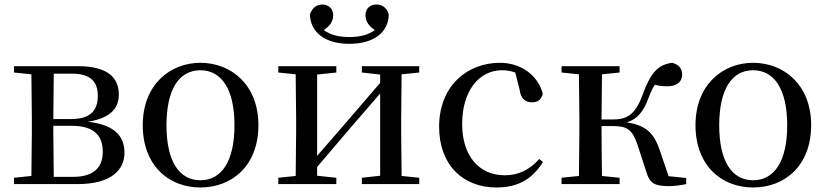

<svg xmlns="http://www.w3.org/2000/svg" viewBox="-20 -815 3657 850"><path d="M118 0H323C478 0 531 -67 531 -139C531 -213 486 -263 369 -276C477 -293 506 -342 506 -397C506 -473 454 -522 326 -522H42V-494L119 -486L121 -292V-230L119 -36L42 -28V0ZM218 -489H298C380 -489 413 -454 413 -391C413 -322 376 -288 295 -288H216ZM216 -258H298C397 -258 435 -214 435 -143C435 -72 393 -32 303 -32H218L216 -230Z M867 15C1007 15 1124 -81 1124 -261C1124 -441 1002 -537 867 -537C733 -537 612 -440 612 -261C612 -82 727 15 867 15ZM867 -17C773 -17 717 -101 717 -260C717 -420 773 -504 867 -504C961 -504 1018 -420 1018 -260C1018 -101 961 -17 867 -17Z M1526 -621C1638 -621 1700 -674 1701 -751C1693 -780 1673 -795 1646 -795C1618 -795 1598 -777 1598 -747C1598 -720 1614 -698 1640 -682C1610 -660 1572 -651 1526 -651C1481 -651 1443 -660 1413 -682C1439 -698 1455 -720 1455 -747C1455 -777 1435 -795 1407 -795C1381 -795 1362 -780 1352 -751C1354 -675 1415 -621 1526 -621ZM1582 -494 1663 -485V-448L1508 -268L1384 -125V-485L1469 -494V-522H1212V-494L1289 -486L1291 -292V-230L1289 -36L1212 -28V0H1469V-28L1384 -37V-76L1534 -252L1663 -401V-37L1582 -28V0H1836V-28L1758 -36L1756 -230V-292L1758 -486L1836 -494V-522H1582Z M2178 15C2277 15 2338 -25 2384 -98L2367 -111C2325 -63 2274 -39 2215 -39C2103 -39 2026 -122 2026 -266C2026 -414 2102 -504 2202 -504C2222 -504 2241 -501 2261 -494L2280 -420C2285 -378 2305 -362 2336 -362C2360 -362 2376 -374 2383 -400C2362 -481 2287 -537 2193 -537C2050 -537 1924 -436 1924 -254C1924 -84 2030 15 2178 15Z M2842 -52C2856 -5 2877 9 2941 9C2964 9 2995 5 3018 0V-27L2940 -35L2900 -152C2874 -229 2836 -261 2755 -273C2798 -287 2828 -316 2852 -384C2861 -408 2870 -425 2879 -440C2896 -435 2913 -433 2936 -433C2974 -433 3000 -452 3000 -484C3000 -512 2985 -529 2956 -537C2892 -529 2860 -492 2825 -396C2791 -301 2750 -286 2691 -286H2643L2645 -486L2723 -494V-522H2466V-494L2543 -486L2545 -292V-230L2543 -36L2466 -28V0H2723V-28L2645 -36C2644 -92 2643 -178 2643 -257H2692C2756 -257 2779 -242 2802 -175Z M3314 15C3454 15 3571 -81 3571 -261C3571 -441 3449 -537 3314 -537C3180 -537 3059 -440 3059 -261C3059 -82 3174 15 3314 15ZM3314 -17C3220 -17 3164 -101 3164 -260C3164 -420 3220 -504 3314 -504C3408 -504 3465 -420 3465 -260C3465 -101 3408 -17 3314 -17Z"/></svg>

Font: Noto Serif JP Medium
Style: Regular
Weight: 500
Designer: Ryoko NISHIZUKA 西塚涼子 (kana & ideographs); Frank Grießhammer (Latin, Greek & Cyrillic); Wenlong ZHANG 张文龙 (bopomofo); San
Foundry: Adobe
Version: Version 2.001;hotconv 1.1.0;makeotfexe 2.6.0